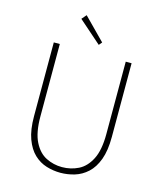

<svg xmlns="http://www.w3.org/2000/svg" viewBox="-135 -1031 964 1142"><g transform="rotate(15 347.0 -460.0)"><path d="M346 13Q302 13 259.5 0Q217 -13 183 -45Q149 -77 128.5 -132.5Q108 -188 108 -272V-726H145V-280Q145 -181 173.5 -124.5Q202 -68 248 -45Q294 -22 346 -22Q400 -22 446.5 -45Q493 -68 522 -124.5Q551 -181 551 -280V-726H587V-272Q587 -188 566.5 -132.5Q546 -77 511 -45Q476 -13 433 0Q390 13 346 13ZM370 -781 230 -904 255 -933 386 -800Z"/></g></svg>

Font: Noto Sans SC Thin Thin
Style: Regular
Weight: 250
Version: Version 2.004-H2;hotconv 1.0.118;makeotfexe 2.5.65603